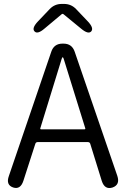

<svg xmlns="http://www.w3.org/2000/svg" viewBox="-20 -954 641 977"><path d="M47 0Q9 -13 25 -58L241 -691Q255 -732 298 -732H303Q346 -732 360 -691L577 -59Q592 -14 553 0Q513 13 498 -33L439 -223Q436 -231 427 -231H172Q163 -231 160 -223L99 -34Q84 12 47 0ZM185 -301Q184 -296 189 -296H410Q415 -296 414 -301L304 -655Q301 -663 299 -663Q297 -663 294 -655ZM207 -809Q171 -778 156 -794Q140 -810 173 -845L233 -908Q258 -934 294 -934H306Q342 -934 367 -908L427 -845Q459 -811 444 -794Q429 -778 393 -808L304 -881Q298 -886 293 -881Z"/></svg>

Font: Resource Han Rounded JP Normal
Style: Regular
Weight: 350
Designer: Cyano Hao (round all glyphs); Ryoko NISHIZUKA 西塚涼子 (kana, bopomofo & ideographs); Paul D. Hunt (Latin, Greek & Cyrillic)
Foundry: Cyano Hao
Version: 0.990